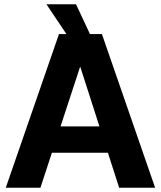

<svg xmlns="http://www.w3.org/2000/svg" viewBox="-20 -878 752 898"><path d="M7 0 255.9 -718.8H456.6L705.5 0H537.3L355.7 -564.6H354.3L169.1 0ZM163.3 -163.5V-286.7H548V-163.5ZM304.1 -698.6 197.1 -858.2H335.4L410.2 -698.6Z"/></svg>

Font: Inter Display V
Style: Regular
Weight: 400
Designer: Rasmus Andersson
Foundry: rsms
Version: Version 3.015;git-src